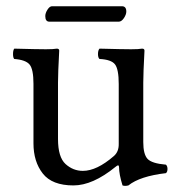

<svg xmlns="http://www.w3.org/2000/svg" viewBox="-20 -588 571 619"><path d="M362.8 -518.1H139.2Q126 -518.1 126 -536.1Q126 -545.9 133.1 -556.9Q140.1 -567.9 147.9 -567.9H373Q387.2 -567.9 387.2 -550.8Q387.2 -541 379.4 -529.5Q371.6 -518.1 362.8 -518.1ZM216.8 9.8Q147.9 9.8 117.9 -28.6Q87.9 -66.9 87.9 -126V-317.9Q87.9 -364.7 75.4 -379.9Q63 -395 25.9 -397.9Q22 -401.9 22 -413.8Q22 -425.8 25.9 -431.2Q100.1 -429.2 127.9 -429.2Q152.8 -429.2 163.1 -431.2Q170.9 -431.2 170.9 -424.8Q167 -351.6 167 -321.8V-140.1Q167 -81.1 191.4 -59.1Q215.8 -37.1 247.1 -37.1Q292 -37.1 347.2 -85Q363.3 -99.1 362.8 -124V-316.9Q362.8 -364.7 350.8 -380.4Q338.9 -396 300.8 -397.9Q295.9 -401.9 295.9 -413.8Q295.9 -425.8 300.8 -431.2Q375 -429.2 402.8 -429.2Q427.7 -429.2 438 -431.2Q445.8 -431.2 445.8 -424.8Q441.9 -351.6 441.9 -321.8V-129.9Q441.9 -90.8 455.6 -75.9Q469.2 -61 515.1 -57.1Q520 -52.2 520 -43.2Q520 -34.2 515.1 -29.8Q431.2 -20 394 9.8Q382.8 12.7 375 9.8Q363.8 -26.4 363.8 -48.8Q363.8 -60.1 352.1 -49.8Q278.8 9.8 216.8 9.8Z"/></svg>

Font: Linux Libertine Capitals
Style: Small Caps
Weight: 400
Designer: Philipp H. Poll
Foundry: Philipp H. Poll
Version: Version 5.1.3